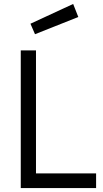

<svg xmlns="http://www.w3.org/2000/svg" viewBox="-20 -951 519 971"><path d="M157 -778 376 -865 350 -931 134 -831ZM466 -74H162V-696H85V0H466Z"/></svg>

Font: RazerF5
Style: Regular
Weight: 400
Foundry: Razer Inc.
Version: Version 2